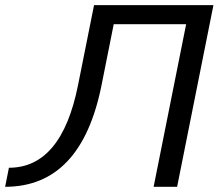

<svg xmlns="http://www.w3.org/2000/svg" viewBox="-89 -718 853 738"><path d="M-54.7 -73.2Q147.5 -73.2 210.9 -390.6L272.5 -698.2H731.4L591.8 0H501.5L626.5 -625H348.1L301.3 -390.6Q223.1 0 -69.3 0Z"/></svg>

Font: Sansation
Style: Italic
Weight: 400
Designer: Bernd Montag
Version: Version 1.301